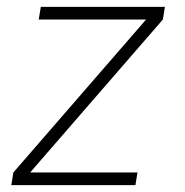

<svg xmlns="http://www.w3.org/2000/svg" viewBox="-20 -540 540 560"><path d="M13 0 19 -37 406 -483H93L99 -520H461L455 -483L68 -37H381L375 0Z"/></svg>

Font: Iosevka SS18 Extralight
Style: Italic
Weight: 200
Italic angle: -9°
Monospace: yes
Designer: Belleve Invis
Foundry: Belleve Invis
Version: Version 25.1.1; ttfautohint (v1.8.4)